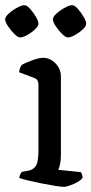

<svg xmlns="http://www.w3.org/2000/svg" viewBox="-44 -724 354 744"><path d="M202 0Q195 0 172 -3.5Q149 -7 121 -12.5Q93 -18 68 -24Q43 -30 31 -34Q31 -42 34.5 -48.5Q38 -55 41 -58L68 -63Q84 -66 94.5 -80.5Q105 -95 105 -143V-397Q105 -415 91 -421L30 -444Q31 -455 34.5 -462.5Q38 -470 41 -473Q57 -482 82.5 -491Q108 -500 123 -500Q150 -500 171 -478.5Q192 -457 192 -427V-123Q192 -102 188.5 -87Q185 -72 182 -66L269 -57Q271 -55 273.5 -49Q276 -43 276 -35Q271 -27 257 -19Q243 -11 227.5 -5.5Q212 0 202 0ZM219 -579Q210 -579 196.5 -592.5Q183 -606 172 -622.5Q161 -639 161 -649Q161 -659 175.5 -672Q190 -685 208 -694.5Q226 -704 235 -704Q245 -704 257.5 -690Q270 -676 280 -659Q290 -642 290 -632Q290 -623 277 -610.5Q264 -598 247 -588.5Q230 -579 219 -579ZM34 -579Q25 -579 11.5 -592.5Q-2 -606 -13 -622.5Q-24 -639 -24 -649Q-24 -659 -9.5 -672Q5 -685 23 -694.5Q41 -704 50 -704Q60 -704 72.5 -690Q85 -676 95 -659Q105 -642 105 -632Q105 -623 92 -610.5Q79 -598 62 -588.5Q45 -579 34 -579Z"/></svg>

Font: Texturina 72pt Medium
Style: Regular
Weight: 500
Designer: Guillermo Torres Carreño
Foundry: Omnibus-Type
Version: Version 1.002; ttfautohint (v1.8.3)